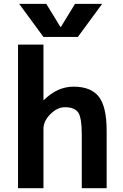

<svg xmlns="http://www.w3.org/2000/svg" viewBox="-20 -983 641 1003"><path d="M207 0H74.2V-750H207V-460H209Q279.3 -530.3 364.3 -530.3Q455.1 -530.3 496.1 -478Q537.1 -425.8 537.1 -299.8V0H407.2V-280.3Q407.2 -367.2 388.7 -395Q370.1 -422.9 319.3 -422.9Q279.3 -422.9 243.2 -386.7Q207 -350.6 207 -309.6ZM297.9 -841.8 372.1 -962.9H513.7L386.7 -790H207L80.1 -962.9H221.7L295.9 -841.8Z"/></svg>

Font: Mgen+ 1c bold
Style: Bold
Weight: 700
Designer: [Source Han Sans]
Ryoko NISHIZUKA  (kana & ideographs); Paul D. Hunt (Latin, Greek & Cyrillic); Wenlong ZHANG  (bopomofo
Version: Version 1.059.20150602